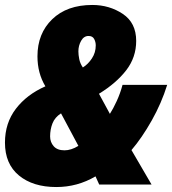

<svg xmlns="http://www.w3.org/2000/svg" viewBox="-20 -744 694 774"><path d="M296 -537Q296 -560 307 -579.5Q318 -599 337 -599Q353 -599 359.5 -587Q366 -575 366 -561Q366 -532 350.5 -508.5Q335 -485 314 -472Q303 -488 299.5 -505.5Q296 -523 296 -537ZM182 -194Q182 -222 191.5 -246.5Q201 -271 226 -287L296 -156Q267 -138 240 -138Q211 -138 196.5 -154.5Q182 -171 182 -194ZM365 -33 380 0H591L510 -139Q552 -188 591.5 -258Q631 -328 654 -402H474Q465 -368 450.5 -336.5Q436 -305 423 -285L379 -366Q449 -409 489 -461Q529 -513 529 -579Q529 -652 475 -688Q421 -724 352 -724Q250 -724 190.5 -666.5Q131 -609 131 -517Q131 -449 163 -396Q88 -363 44 -305.5Q0 -248 0 -169Q0 -83 56.5 -36.5Q113 10 207 10Q292 10 365 -33Z"/></svg>

Font: Noto Sans Display SemiCondensed Black
Style: Italic
Weight: 900
Width: 4
Designer: Monotype Design team
Foundry: Monotype Imaging Inc.
Version: 1.000